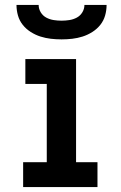

<svg xmlns="http://www.w3.org/2000/svg" viewBox="-20 -760 490 780"><path d="M74 0V-101H170V-419H83V-520H289V-101H376V0ZM230 -600Q208 -600 186.5 -602.5Q165 -605 144.5 -611.5Q124 -618 105 -630Q86 -642 72.5 -659Q59 -676 53 -697Q47 -718 47 -740H137Q137 -724 145.5 -710Q154 -696 168 -688.5Q182 -681 198 -678.5Q214 -676 230 -676Q246 -676 262 -678.5Q278 -681 292 -688.5Q306 -696 314.5 -710Q323 -724 323 -740H413Q413 -718 407 -697Q401 -676 387.5 -659Q374 -642 355 -630Q336 -618 315.5 -611.5Q295 -605 273.5 -602.5Q252 -600 230 -600Z"/></svg>

Font: Iosevka Etoile
Style: Bold
Weight: 700
Designer: Belleve Invis
Foundry: Belleve Invis
Version: Version 28.1.0; ttfautohint (v1.8.4)